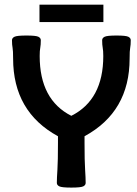

<svg xmlns="http://www.w3.org/2000/svg" viewBox="-20 -809 596 836"><path d="M32.2 -633.8Q32.2 -643.6 43 -648.9Q53.7 -654.3 95.2 -654.3Q136.7 -654.3 147.2 -648.9Q157.7 -643.6 157.7 -633.8Q157.7 -613.3 155.3 -601.1Q152.8 -588.9 152.8 -564.9Q152.8 -374.5 290.5 -304.7Q429.7 -374.5 429.7 -564.9Q429.7 -588.9 427.2 -601.1Q424.8 -613.3 424.8 -633.8Q424.8 -643.6 435.5 -648.9Q446.3 -654.3 487.3 -654.3Q528.3 -654.3 538.8 -648.9Q549.3 -643.6 549.3 -633.8Q549.3 -613.3 546.9 -601.1Q544.4 -588.9 544.4 -554.2Q544.4 -322.3 348.1 -215.8V-187Q348.1 -107.4 350.6 -70.3Q353 -33.2 353 -12.7Q353 -2.9 342.5 2.4Q332 7.8 290.5 7.8Q249 7.8 238.3 2.4Q227.5 -2.9 227.5 -12.7Q227.5 -33.2 230 -70.3Q232.4 -107.4 232.4 -187V-215.8Q37.1 -322.3 37.1 -554.2Q37.1 -588.9 34.7 -601.1Q32.2 -613.3 32.2 -633.8ZM430.2 -712.9H151.9V-788.6H430.2Z"/></svg>

Font: Bainsley
Style: Bold
Weight: 700
Designer: Paul James MIller
Foundry: High-Logic / Made with FontCreator
Version: Version 1.411;March 28, 2021;FontCreator 13.0.0.2683 64-bit